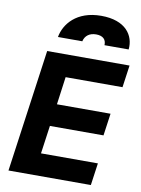

<svg xmlns="http://www.w3.org/2000/svg" viewBox="-106 -1079 845 1150"><g transform="rotate(10 316.5 -504.5)"><path d="M28 0H529L548 -135H202L226 -306H552L571 -441H245L268 -610H614L633 -745H132ZM181 -839H329C337 -874 364 -894 404 -894C445 -894 466 -874 464 -839H611C620 -925 564 -1009 415 -1009C265 -1009 195 -919 181 -839Z"/></g></svg>

Font: Mluvka ExtraBold
Style: Italic
Weight: 800
Italic angle: -8°
Designer: Modified by Jiří Krblich, Original typeface by Gumpita Rahayu
Foundry: Gumpita Rahayu & Jiří Krblich
Version: Version 2.000;Glyphs 3.1.1 (3134)